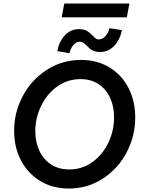

<svg xmlns="http://www.w3.org/2000/svg" viewBox="-20 -1068 811 1094"><path d="M60.5 -322.8Q60.5 -429.2 110.6 -522.2Q160.6 -615.2 248 -670.9Q335.4 -726.6 441.4 -726.6Q534.2 -726.6 604.2 -683.6Q674.3 -640.6 712.4 -566.2Q750.5 -491.7 750.5 -398.9Q750.5 -291.5 700.9 -198.2Q651.4 -105 564.5 -49.3Q477.5 6.3 372.1 6.3Q280.3 6.3 209.5 -36.4Q138.7 -79.1 99.6 -154.1Q60.5 -229 60.5 -322.8ZM629.9 -399.4Q629.9 -461.9 607.2 -511.2Q584.5 -560.5 541.3 -588.9Q498 -617.2 438.5 -617.2Q365.2 -617.2 306.4 -575.2Q247.6 -533.2 214.4 -464.8Q181.2 -396.5 181.2 -320.8Q181.2 -258.3 204.3 -208.7Q227.5 -159.2 271.2 -130.9Q314.9 -102.5 374.5 -102.5Q448.2 -102.5 506.6 -144.5Q564.9 -186.5 597.4 -254.9Q629.9 -323.2 629.9 -399.4ZM428.7 -901.9Q458.5 -901.9 475.6 -891.8Q492.7 -881.8 508.8 -864.3Q518.6 -853.5 525.6 -848.4Q532.7 -843.3 542.5 -843.3Q563.5 -843.3 580.8 -862.3Q598.1 -881.3 603.5 -907.2L674.8 -896.5Q663.1 -839.8 629.6 -805.7Q596.2 -771.5 549.8 -771.5Q530.8 -771.5 516.8 -776.6Q502.9 -781.7 494.1 -788.8Q485.4 -795.9 474.1 -807.6Q461.9 -819.8 453.9 -825.2Q445.8 -830.6 434.6 -830.6Q415 -830.6 398.9 -812.3Q382.8 -793.9 376 -765.1L306.2 -776.9Q317.9 -834 350.6 -867.9Q383.3 -901.9 428.7 -901.9ZM346.2 -1047.9H717.3L702.6 -969.2H331.5Z"/></svg>

Font: Reddit Sans Chocolate SemiBold
Style: Italic
Weight: 600
Italic angle: -11.25°
Designer: Stephen Hutchings
Version: Version 1.013